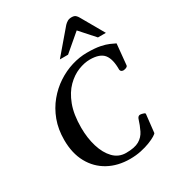

<svg xmlns="http://www.w3.org/2000/svg" viewBox="-225 -1078 1106 1219"><g transform="rotate(-30 328.5 -468.5)"><path d="M365.7 14.2Q276.9 14.2 208.5 -23.2Q140.1 -60.5 101.3 -130.9Q62.5 -201.2 62.5 -299.3Q62.5 -377.4 86.4 -441.7Q110.4 -505.9 151.4 -555.4Q192.4 -605 244.1 -638.9Q295.9 -672.9 352.5 -690.2Q409.2 -707.5 463.9 -707.5Q522.9 -707.5 559.8 -700Q596.7 -692.4 619.1 -682.4Q641.6 -672.4 657.2 -664.6L642.6 -514.2Q643.1 -506.8 636.5 -502.4Q629.9 -498 622.3 -496.1Q614.7 -494.1 610.8 -494.1Q602.5 -494.1 595.9 -498Q589.4 -502 587.9 -511.2Q588.9 -588.4 560.3 -624.5Q531.7 -660.6 458 -660.6Q418 -660.6 372.3 -642.6Q326.7 -624.5 286.1 -584.2Q245.6 -543.9 220.2 -477.1Q194.8 -410.2 194.8 -313Q194.8 -236.8 214.4 -172.9Q233.9 -108.9 271.2 -70.3Q308.6 -31.7 362.8 -31.7Q425.8 -31.7 458.7 -50.8Q491.7 -69.8 508.5 -104Q525.4 -138.2 539.1 -182.1Q545.9 -198.2 560.1 -198.2Q564 -198.2 572.5 -196.5Q581.1 -194.8 588.1 -191.7Q595.2 -188.5 594.7 -183.1L580.1 -51.8Q578.6 -46.9 561.3 -36.1Q543.9 -25.4 514.4 -13.7Q484.9 -2 447 6.1Q409.2 14.2 365.7 14.2ZM294.4 -756.3 439.5 -926.3Q449.2 -936.5 461.4 -943.8Q473.6 -951.2 492.2 -951.2Q511.7 -951.2 521.2 -942.6Q530.8 -934.1 537.1 -921.9L631.8 -756.3H573.7L479 -862.3L354.5 -756.3Z"/></g></svg>

Font: Gelasio Medium
Style: Italic
Weight: 500
Italic angle: -8.5°
Designer: Eben Sorkin
Foundry: Eben Sorkin
Version: Version 1.008